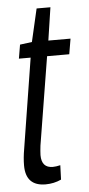

<svg xmlns="http://www.w3.org/2000/svg" viewBox="-51 -693 338 733"><g transform="rotate(-5 118.5 -326.0)"><path d="M156 -58 154 -3Q126 10 94 10Q18 10 18 -69Q18 -98 24 -132L79 -477H34L43 -530L89 -536L118 -662H171L152 -536H237L227 -477H142L87 -139Q86 -128 85 -119.5Q84 -111 84 -103Q84 -54 127 -54Q139 -54 156 -58Z"/></g></svg>

Font: Georama ExtraCondensed
Style: Italic
Weight: 400
Width: 2
Italic angle: -9°
Designer: Jean-Baptiste Levee
Foundry: Production Type
Version: Version 1.000